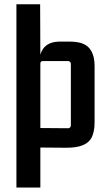

<svg xmlns="http://www.w3.org/2000/svg" viewBox="-20 -679 498 885"><path d="M166 185.5V1L284.2 2Q377.9 2.9 402.3 -44.9Q416 -71.3 416 -116.2V-375Q416 -460.9 354.5 -480.5Q331.1 -487.3 297.9 -487.3H253.9Q182.6 -486.3 166 -426.8L165 -659.2H55.7V185.5ZM166 -385.7Q166 -397.5 177.7 -397.5H294.9Q305.7 -395.5 306.6 -385.7V-99.6Q304.7 -88.9 294.9 -87.9L166 -88.9Z"/></svg>

Font: Gemunu Libre
Style: Bold
Weight: 700
Designer: Pushpananda Ekanayake, Sol Matas, Kosala Senevirathne
Foundry: Mooniak
Version: Version 1.001